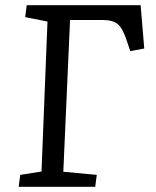

<svg xmlns="http://www.w3.org/2000/svg" viewBox="-20 -720 601 740"><path d="M58 -46 140 -59 163 -637 77 -654 83 -700H522L536 -533L482 -523L469 -562Q453 -611 434 -627Q415 -643 374 -643H250L224 -58L353 -46L347 0H52Z"/></svg>

Font: Literata 12pt
Style: Italic
Weight: 400
Italic angle: -2°
Designer: Latin by Veronika Burian and Jose Scaglione. Greek by Irene Vlachou. Cyrillic by Vera Evstafieva
Foundry: TypeTogether
Version: Version 3.002